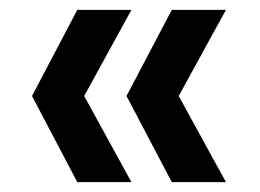

<svg xmlns="http://www.w3.org/2000/svg" viewBox="-20 -490 529 390"><path d="M247 -120H137L45 -295L137 -470H247L151 -295ZM439 -120H329L237 -295L329 -470H439L343 -295Z"/></svg>

Font: Parkinsans Light Medium
Style: Regular
Weight: 500
Version: Version 1.000